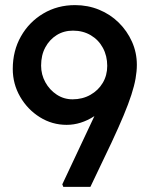

<svg xmlns="http://www.w3.org/2000/svg" viewBox="-20 -732 591 752"><path d="M228 0 224 -10 432 -452 435 -369Q417 -339 395.5 -316Q374 -293 348.5 -276.5Q323 -260 296 -251.5Q269 -243 241 -243Q184 -243 136 -273Q88 -303 59 -353Q30 -403 30 -462Q30 -533 62 -589.5Q94 -646 149.5 -679Q205 -712 274 -712Q324 -712 368 -694Q412 -676 445 -643.5Q478 -611 497 -568.5Q516 -526 516 -478Q516 -453 511 -424.5Q506 -396 494.5 -360.5Q483 -325 464 -279.5Q445 -234 417 -174L334 0ZM264 -343Q303 -343 334 -360.5Q365 -378 382.5 -407.5Q400 -437 400 -474Q400 -513 383 -544.5Q366 -576 335.5 -594Q305 -612 266 -612Q230 -612 202 -594.5Q174 -577 157.5 -546.5Q141 -516 141 -475Q141 -440 157.5 -410Q174 -380 202 -361.5Q230 -343 264 -343Z"/></svg>

Font: Lexend Medium
Style: Regular
Weight: 500
Designer: Bonnie Shaver-Troup, Thomas Jockin
Foundry: Lexend
Version: Version 1.005